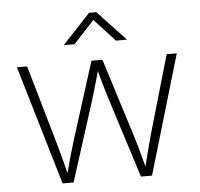

<svg xmlns="http://www.w3.org/2000/svg" viewBox="-53 -813 904 868"><g transform="rotate(-5 399.0 -379.0)"><path d="M196.3 0 36.1 -541H82.5L182.1 -195.3Q193.4 -156.7 204.3 -115.5Q215.3 -74.2 226.6 -27.3H217.8Q229.5 -73.2 241.2 -114.7Q252.9 -156.2 265.1 -195.3L374.5 -541H424.3L533.2 -195.3Q545.4 -156.7 556.9 -115.2Q568.4 -73.7 580.1 -27.3H571.8Q583 -73.2 594 -114.5Q605 -155.8 615.7 -195.3L715.8 -541H761.7L602.1 0H551.8L436.5 -362.8Q428.7 -387.7 421.4 -412.6Q414.1 -437.5 407.2 -462.9Q400.4 -488.3 393.1 -514.6H405.3Q398.4 -488.8 391.1 -463.1Q383.8 -437.5 376.7 -412.6Q369.6 -387.7 361.8 -362.8L246.1 0ZM304.7 -622.1H258.3V-625L382.3 -757.8H415.5L540.5 -625V-622.1H493.2L398.9 -724.1Z"/></g></svg>

Font: Inter 17pt ExtraLight
Style: Regular
Weight: 250
Version: Version 4.001;git-66647c0bb